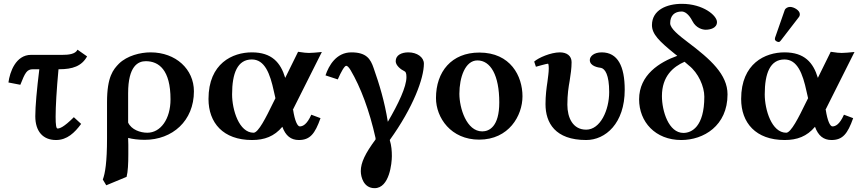

<svg xmlns="http://www.w3.org/2000/svg" viewBox="-20 -718 4486 1001"><path d="M142 -432C62 -432 31 -342 24 -288L86 -276C111 -339 120 -357 152 -357H185C172 -252 164 -164 164 -112C164 -33 204 12 272 12C330 12 369 -26 403 -72L365 -107C312 -54 291 -48 280 -48C273 -48 270 -67 270 -109C270 -162 275 -250 285 -357H289C358 -357 406 -373 434 -424L384 -459C373 -435 335 -432 306 -432Z M640 204C647 177 649 134 649 87V36C649 24 648 12 648 1C670 7 702 11 734 11C879 11 991 -88 991 -242C991 -357 897 -445 765 -445C712 -445 643 -428 600 -386C571 -356 538 -319 538 -186V3C538 128 528 187 516 218L534 248ZM869 -200C869 -97 817 -26 748 -26C711 -26 665 -42 648 -79V-232C648 -374 700 -399 740 -399C808 -399 869 -354 869 -200Z M1293 -445C1193 -445 1067 -388 1067 -202C1067 -78 1143 12 1294 12C1359 12 1410 -7 1452 -57C1469 -10 1497 12 1538 12C1596 12 1622 -20 1651 -102L1603 -120C1580 -68 1558 -59 1543 -59C1531 -59 1517 -87 1508 -146L1506 -144L1658 -447C1629 -444 1605 -442 1591 -442C1579 -442 1566 -443 1534 -448L1467 -312C1443 -392 1397 -445 1293 -445ZM1416 -206 1403 -180C1367 -106 1327 -26 1302 -26C1226 -26 1190 -146 1190 -226C1190 -336 1218 -408 1293 -408C1360 -408 1388 -335 1408 -241Z M2190 -386C2190 -420 2154 -445 2109 -445C2074 -445 2043 -431 2043 -399C2043 -376 2071 -355 2088 -347C2095 -344 2099 -337 2099 -316C2099 -265 2057 -177 2002 -83C1985 -189 1958 -278 1928 -363C1912 -410 1891 -445 1812 -445C1733 -445 1694 -376 1677 -325L1741 -304C1758 -343 1776 -375 1785 -375C1791 -375 1799 -367 1808 -352C1860 -264 1906 -142 1938 2V9C1884 82 1861 130 1861 174C1861 205 1876 263 1933 263C2011 263 2023 131 2023 96C2023 69 2021 41 2012 12C2135 -159 2190 -310 2190 -386Z M2253 -207C2253 -104 2331 10 2478 10C2633 10 2704 -115 2704 -216C2704 -321 2642 -444 2479 -444C2334 -444 2253 -344 2253 -207ZM2469 -403C2537 -403 2583 -327 2583 -184C2583 -57 2530 -33 2494 -33C2412 -33 2375 -155 2375 -229C2375 -314 2405 -403 2469 -403Z M3237 -250C3237 -372 3201 -445 3117 -445C3076 -445 3055 -424 3055 -405C3055 -373 3098 -366 3114 -364C3134 -359 3156 -329 3156 -238C3156 -144 3110 -42 3036 -42C2966 -42 2938 -105 2938 -172C2938 -226 2944 -263 2950 -297C2955 -330 2960 -361 2960 -394C2960 -427 2935 -445 2899 -445C2852 -445 2787 -417 2765 -397L2774 -370C2774 -370 2830 -386 2837 -386C2839 -386 2841 -378 2841 -361C2841 -340 2837 -316 2834 -291C2829 -258 2824 -220 2824 -175C2824 -78 2874 12 3036 12C3137 12 3237 -75 3237 -250Z M3511 -427C3419 -394 3312 -328 3312 -200C3312 -83 3396 12 3532 12C3648 12 3773 -62 3773 -226C3773 -330 3684 -409 3566 -498C3520 -533 3474 -569 3474 -597C3474 -637 3497 -658 3534 -658C3550 -658 3571 -645 3590 -608C3609 -571 3643 -563 3659 -563C3682 -563 3718 -571 3718 -603C3718 -637 3646 -698 3535 -698C3456 -698 3379 -666 3379 -587C3379 -540 3417 -503 3497 -438ZM3571 -377C3621 -338 3652 -267 3652 -214C3652 -56 3585 -25 3543 -25C3466 -25 3431 -139 3431 -217C3431 -321 3490 -370 3549 -396Z M4070 -445C3970 -445 3844 -388 3844 -202C3844 -78 3920 12 4071 12C4136 12 4187 -7 4229 -57C4246 -10 4274 12 4315 12C4373 12 4399 -20 4428 -102L4380 -120C4357 -68 4335 -59 4320 -59C4308 -59 4294 -87 4285 -146L4283 -144L4435 -447C4406 -444 4382 -442 4368 -442C4356 -442 4343 -443 4311 -448L4244 -312C4220 -392 4174 -445 4070 -445ZM4193 -206 4180 -180C4144 -106 4104 -26 4079 -26C4003 -26 3967 -146 3967 -226C3967 -336 3995 -408 4070 -408C4137 -408 4165 -335 4185 -241ZM4099 -682C4088 -682 4075 -676 4071 -665L4021 -522C4020 -519 4020 -514 4020 -513C4020 -506 4032 -499 4040 -499C4044 -499 4048 -503 4051 -507L4145 -629C4149 -634 4150 -639 4150 -644C4150 -664 4119 -682 4099 -682Z"/></svg>

Font: Libertinus Serif Semibold
Style: Regular
Weight: 600
Designer: Philipp H. Poll, Khaled Hosny
Foundry: Caleb Maclennan
Version: Version 7.050;RELEASE